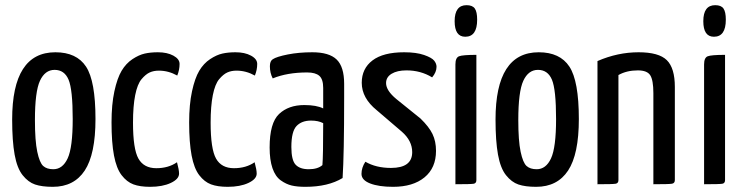

<svg xmlns="http://www.w3.org/2000/svg" viewBox="-20 -712 2869 742"><path d="M27 -250Q27 -510 194 -510Q276 -510 312.5 -454.5Q349 -399 349 -252Q349 -116 307.5 -53Q266 10 184 10Q142 10 115.5 1Q89 -8 67.5 -35Q46 -62 36.5 -114.5Q27 -167 27 -250ZM115 -248Q115 -168 124 -125.5Q133 -83 147 -70.5Q161 -58 186 -58Q222 -58 241.5 -100Q261 -142 261 -252Q261 -366 245 -404Q229 -442 191 -442Q154 -442 134.5 -400Q115 -358 115 -248Z M674 -465Q674 -442 665 -420Q631 -439 594 -439Q574 -439 558.5 -432Q543 -425 527 -406Q511 -387 502.5 -344.5Q494 -302 494 -238Q494 -136 515 -99Q536 -62 584 -62Q631 -62 664 -85Q672 -56 672 -41Q672 -20 640 -5Q608 10 560 10Q521 10 495.5 0.5Q470 -9 450 -35Q430 -61 420.5 -111Q411 -161 411 -239Q411 -308 422 -359Q433 -410 450 -438.5Q467 -467 492 -483.5Q517 -500 539.5 -505Q562 -510 590 -510Q626 -510 650 -497Q674 -484 674 -465Z M974 -465Q974 -442 965 -420Q931 -439 894 -439Q874 -439 858.5 -432Q843 -425 827 -406Q811 -387 802.5 -344.5Q794 -302 794 -238Q794 -136 815 -99Q836 -62 884 -62Q931 -62 964 -85Q972 -56 972 -41Q972 -20 940 -5Q908 10 860 10Q821 10 795.5 0.5Q770 -9 750 -35Q730 -61 720.5 -111Q711 -161 711 -239Q711 -308 722 -359Q733 -410 750 -438.5Q767 -467 792 -483.5Q817 -500 839.5 -505Q862 -510 890 -510Q926 -510 950 -497Q974 -484 974 -465Z M1310 -388V-335Q1310 -115 1304 -24Q1248 10 1160 10Q1129 10 1107.5 5Q1086 0 1065 -15Q1044 -30 1033 -62Q1022 -94 1022 -142Q1022 -237 1058.5 -271.5Q1095 -306 1156 -306Q1203 -306 1229 -293V-372Q1229 -406 1214 -419Q1199 -432 1167 -432Q1090 -432 1034 -409Q1023 -430 1023 -456Q1023 -476 1034 -483Q1049 -493 1092 -501.5Q1135 -510 1187 -510Q1252 -510 1281 -482Q1310 -454 1310 -388ZM1229 -236Q1210 -246 1182 -246Q1146 -246 1126 -225Q1106 -204 1106 -144Q1106 -93 1122.5 -75.5Q1139 -58 1173 -58Q1208 -58 1226 -74Q1229 -108 1229 -236Z M1533 -203 1436 -286Q1378 -333 1378 -392Q1378 -447 1419.5 -478.5Q1461 -510 1542 -510Q1589 -510 1619 -499.5Q1649 -489 1658 -477.5Q1667 -466 1667 -454Q1667 -433 1650 -413Q1606 -440 1551 -440Q1515 -440 1493.5 -427Q1472 -414 1472 -391Q1472 -362 1512 -329L1605 -254Q1638 -222 1651.5 -194Q1665 -166 1665 -129Q1665 -63 1620.5 -26.5Q1576 10 1499 10Q1444 10 1410.5 -3Q1377 -16 1377 -40Q1377 -64 1392 -87Q1433 -63 1491 -63Q1573 -63 1573 -124Q1573 -168 1533 -203Z M1737 -630Q1737 -692 1783 -692Q1806 -692 1815 -679Q1824 -666 1824 -636Q1824 -570 1778 -570Q1737 -570 1737 -630ZM1821 -500V-16Q1821 -4 1811 -2Q1801 0 1740 0V-463Q1740 -489 1754 -494.5Q1768 -500 1821 -500Z M1895 -250Q1895 -510 2062 -510Q2144 -510 2180.5 -454.5Q2217 -399 2217 -252Q2217 -116 2175.5 -53Q2134 10 2052 10Q2010 10 1983.5 1Q1957 -8 1935.5 -35Q1914 -62 1904.5 -114.5Q1895 -167 1895 -250ZM1983 -248Q1983 -168 1992 -125.5Q2001 -83 2015 -70.5Q2029 -58 2054 -58Q2090 -58 2109.5 -100Q2129 -142 2129 -252Q2129 -366 2113 -404Q2097 -442 2059 -442Q2022 -442 2002.5 -400Q1983 -358 1983 -248Z M2289 0V-476Q2367 -510 2448 -510Q2526 -510 2557 -479.5Q2588 -449 2588 -376V-16Q2588 -4 2577 -2Q2566 0 2505 0V-352Q2505 -402 2493 -421Q2481 -440 2445 -440Q2402 -440 2370 -422V-16Q2370 -4 2359.5 -2Q2349 0 2289 0Z M2698 -630Q2698 -692 2744 -692Q2767 -692 2776 -679Q2785 -666 2785 -636Q2785 -570 2739 -570Q2698 -570 2698 -630ZM2782 -500V-16Q2782 -4 2772 -2Q2762 0 2701 0V-463Q2701 -489 2715 -494.5Q2729 -500 2782 -500Z"/></svg>

Font: YanoneKaffeesatzRR
Style: Regular
Weight: 400
Designer: Yanone (Cyrillic: Daniel Pouzeot & Huerta Tipografica)
Foundry: Yanone
Version: Version 1.100;PS 001.100;hotconv 1.0.70;makeotf.lib2.5.58329